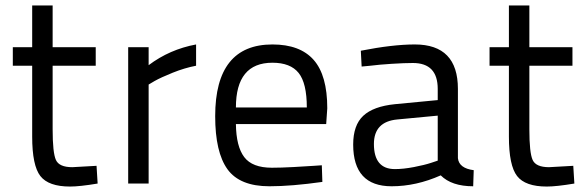

<svg xmlns="http://www.w3.org/2000/svg" viewBox="-20 -673 2151 704"><path d="M331 -432H173V-199Q173 -113 185 -86.5Q197 -60 245 -60L334 -65L338 0Q272 11 237 11Q158 11 128 -27.5Q98 -66 98 -172V-432H27V-500H98V-653H173V-500H331Z M450 0V-500H525V-434Q602 -492 699 -510V-432Q657 -424 613.5 -406.5Q570 -389 547 -376L525 -363V0Z M977 -58Q1010 -58 1056 -60.5Q1102 -63 1131 -65L1160 -67L1162 -6Q1049 10 968 10Q859 10 814 -52.5Q769 -115 769 -247Q769 -510 979 -510Q1080 -510 1130 -453.5Q1180 -397 1180 -276L1176 -218H845Q846 -136 875.5 -97Q905 -58 977 -58ZM845 -279H1105Q1105 -368 1075 -405.5Q1045 -443 979 -443Q845 -443 845 -279Z M1659 -347V-93Q1663 -56 1717 -49L1715 10Q1636 10 1596 -30Q1506 10 1416 10Q1275 10 1275 -143Q1275 -214 1312 -248.5Q1349 -283 1428 -291L1585 -306V-347Q1585 -442 1494 -442Q1463 -442 1416 -439Q1369 -436 1338 -432L1306 -429L1303 -487Q1420 -510 1501 -510Q1659 -510 1659 -347ZM1585 -249 1437 -235Q1351 -227 1351 -145Q1351 -53 1428 -53Q1459 -53 1498 -60.5Q1537 -68 1561 -76L1585 -84Z M2079 -432H1921V-199Q1921 -113 1933 -86.5Q1945 -60 1993 -60L2082 -65L2086 0Q2020 11 1985 11Q1906 11 1876 -27.5Q1846 -66 1846 -172V-432H1775V-500H1846V-653H1921V-500H2079Z"/></svg>

Font: TypoPRO Titillium Text
Style: 400 wt
Weight: 400
Designer: Accademia di Belle Arti di Urbino and others
Foundry: Accademia di Belle Arti di Urbino and others.
Version: Version 25.000